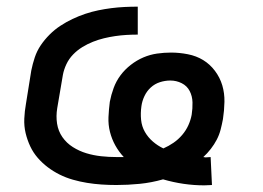

<svg xmlns="http://www.w3.org/2000/svg" viewBox="-20 -548 790 577"><path d="M594 9Q563 9 532 4.5Q501 0 470 -9Q470 -9 470 -9Q470 -9 470 -9Q435 1 399.5 4.5Q364 8 330 8Q307 8 285 6.5Q263 5 241.5 1.5Q220 -2 199 -8Q178 -14 159 -23.5Q140 -33 123.5 -45.5Q107 -58 93.5 -73.5Q80 -89 71 -108Q62 -127 57 -148Q52 -169 53 -191.5Q54 -214 58 -236L74 -336Q78 -356 84.5 -375.5Q91 -395 102.5 -412Q114 -429 129 -444Q144 -459 161.5 -470.5Q179 -482 198 -491Q217 -500 236.5 -506.5Q256 -513 275.5 -517Q295 -521 314.5 -523.5Q334 -526 354 -527Q374 -528 394 -528V-444Q377 -444 360 -443Q343 -442 326 -439.5Q309 -437 292.5 -433Q276 -429 259.5 -422.5Q243 -416 227.5 -406.5Q212 -397 199.5 -384Q187 -371 179.5 -355Q172 -339 169 -323L152 -223Q148 -199 151.5 -176.5Q155 -154 167.5 -136Q180 -118 199 -106Q218 -94 239.5 -87.5Q261 -81 284 -78.5Q307 -76 331 -76Q336 -76 341 -76Q346 -76 352 -76Q337 -92 326.5 -111Q316 -130 310.5 -151.5Q305 -173 306 -196Q307 -219 310 -242Q314 -263 321.5 -283.5Q329 -304 342 -321.5Q355 -339 373 -353Q391 -367 411 -375.5Q431 -384 452 -387Q473 -390 494 -390Q519 -390 544.5 -385Q570 -380 590.5 -367.5Q611 -355 626 -335Q641 -315 648 -291.5Q655 -268 654.5 -242Q654 -216 650 -190Q647 -174 643 -158.5Q639 -143 631.5 -128.5Q624 -114 613.5 -100.5Q603 -87 591 -76Q593 -76 594.5 -75.5Q596 -75 598 -75Q602 -75 605.5 -75.5Q609 -76 613 -76L617 8Q612 8 606 8.5Q600 9 594 9ZM471 -102Q487 -109 501.5 -119Q516 -129 527.5 -142.5Q539 -156 546 -171.5Q553 -187 556 -203Q559 -222 558.5 -240.5Q558 -259 550 -274.5Q542 -290 526 -298Q510 -306 492 -306Q476 -306 460.5 -301Q445 -296 433 -285Q421 -274 414 -259Q407 -244 405 -229Q402 -208 404 -188Q406 -168 415.5 -151.5Q425 -135 439.5 -122.5Q454 -110 471 -102Z"/></svg>

Font: Iosevka Etoile Medium Oblique
Style: Regular
Weight: 500
Italic angle: -9°
Designer: Belleve Invis
Foundry: Belleve Invis
Version: Version 15.5.2; ttfautohint (v1.8.4)